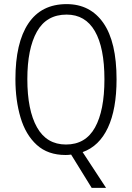

<svg xmlns="http://www.w3.org/2000/svg" viewBox="-20 -744 642 934"><path d="M547 -358Q547 -213 505 -123Q463 -33 382 -4L496 170H426L326 8Q313 10 299 10Q213 10 159 -39Q105 -88 80 -172Q55 -256 55 -359Q55 -536 118 -630Q181 -724 304 -724Q419 -724 483 -632Q547 -540 547 -358ZM113 -359Q113 -208 160 -124.5Q207 -41 301 -41Q396 -41 442 -123.5Q488 -206 488 -358Q488 -512 441.5 -592.5Q395 -673 304 -673Q206 -673 159.5 -590Q113 -507 113 -359Z"/></svg>

Font: Noto Sans Gujarati UI Condensed Light
Style: Regular
Weight: 300
Width: 3
Designer: Jelle Bosma - Monotype Design Team, Universal Thirst
Foundry: Monotype Imaging Inc.
Version: Version 2.106; ttfautohint (v1.8.4.7-5d5b)